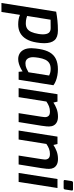

<svg xmlns="http://www.w3.org/2000/svg" viewBox="791 -1581 1027 2649"><g transform="rotate(90 1304.5 -256.5)"><path d="M21 237 141 -518Q202 -529 264.5 -535.5Q327 -542 401 -542Q494 -542 535 -495Q576 -448 576 -353Q576 -328 573.5 -301Q571 -274 566 -247Q553 -164 520 -107.5Q487 -51 436 -22.5Q385 6 317 6Q279 6 245.5 0Q212 -6 185 -19L145 237ZM303 -99Q346 -99 374.5 -117.5Q403 -136 420.5 -174.5Q438 -213 448 -272Q450 -286 452 -301.5Q454 -317 454 -332Q454 -388 433.5 -415Q413 -442 368 -442L252 -441L200 -117Q219 -111 234 -107Q249 -103 265.5 -101Q282 -99 303 -99Z M795 6Q754 6 720 -13Q686 -32 665.5 -72.5Q645 -113 645 -177Q645 -205 649 -235Q653 -265 656 -286Q670 -373 703 -429.5Q736 -486 793.5 -514Q851 -542 937 -542Q979 -542 1020.5 -534.5Q1062 -527 1097 -513Q1132 -499 1156 -480L1080 0H971L965 -55Q951 -44 923 -29.5Q895 -15 861.5 -4.5Q828 6 795 6ZM853 -94Q891 -94 921 -107.5Q951 -121 977 -136L1022 -421Q1011 -427 987 -434.5Q963 -442 931 -442Q882 -442 851.5 -423Q821 -404 803.5 -367.5Q786 -331 777 -276Q773 -252 771 -232Q769 -212 769 -199Q769 -151 790.5 -122.5Q812 -94 853 -94Z M1196 0 1280 -536H1382L1395 -480Q1433 -506 1482 -524.5Q1531 -543 1589 -543Q1635 -543 1665.5 -527Q1696 -511 1710.5 -483.5Q1725 -456 1725 -420Q1725 -405 1723.5 -384.5Q1722 -364 1715 -316L1664 0H1541L1590 -312Q1593 -336 1594.5 -347Q1596 -358 1596 -365Q1596 -394 1579 -413Q1562 -432 1520 -432Q1480 -432 1447 -419Q1414 -406 1381 -383L1320 0Z M1781 0 1865 -536H1967L1980 -480Q2018 -506 2067 -524.5Q2116 -543 2174 -543Q2220 -543 2250.5 -527Q2281 -511 2295.5 -483.5Q2310 -456 2310 -420Q2310 -405 2308.5 -384.5Q2307 -364 2300 -316L2249 0H2126L2175 -312Q2178 -336 2179.5 -347Q2181 -358 2181 -365Q2181 -394 2164 -413Q2147 -432 2105 -432Q2065 -432 2032 -419Q1999 -406 1966 -383L1905 0Z M2480 -621Q2472 -621 2467 -626Q2462 -631 2464 -639L2478 -730Q2482 -750 2500 -750H2594Q2603 -750 2606.5 -744Q2610 -738 2608 -730L2594 -639Q2591 -621 2574 -621ZM2366 0 2450 -536H2574L2490 0Z"/></g></svg>

Font: Exo Thin SemiBold
Style: Italic
Weight: 600
Italic angle: -9°
Version: Version 2.000